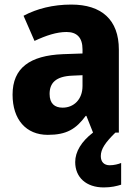

<svg xmlns="http://www.w3.org/2000/svg" viewBox="-20 -580 604 840"><path d="M421 103C421 72 441 43 485 0H500V-363C500 -494 424 -560 292 -560C212 -560 141 -542 83 -511L131 -401C182 -425 228 -440 271 -440C316 -440 341 -416 341 -364V-346L255 -343C111 -337 35 -283 35 -166C35 -57 94 10 189 10C271 10 312 -15 355 -73H358L387 0C336 39 309 84 309 129C309 196 357 240 434 240C467 240 491 234 510 228V133C498 138 479 143 460 143C436 143 421 129 421 103ZM296 -249 341 -251V-204C341 -145 303 -109 254 -109C219 -109 197 -127 197 -169C197 -217 224 -246 296 -249Z"/></svg>

Font: Noto Sans Sinhala UI SemiCondensed ExtraBold
Style: Regular
Weight: 800
Width: 4
Designer: Jelle Bosma - Monotype Design Team
Foundry: Monotype Imaging Inc.
Version: Version 2.006